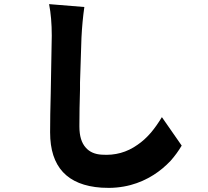

<svg xmlns="http://www.w3.org/2000/svg" viewBox="-20 -840 1009 931"><path d="M861 -134Q838 -95 807 -60Q769 -20 725 8Q673 41 614 57Q547 75 472 70Q223 53 223 -198Q223 -281 226 -387L231 -667Q231 -754 218 -820L389 -806Q379 -737 375 -657L368 -440V-407Q365 -310 365 -233V-226Q365 -158 396 -124Q423 -93 473 -90Q570 -83 647 -138Q681 -161 712 -197Q739 -229 765 -272Z"/></svg>

Font: Xiangcui Wave Sans Xiangcui Wave Sans
Style: Regular
Weight: 800
Width: 3
Version: Version 0.920;March 28, 2024;FontCreator 14.0.0.2814 64-bit